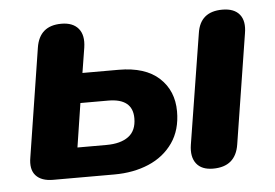

<svg xmlns="http://www.w3.org/2000/svg" viewBox="-42 -555 888 619"><g transform="rotate(-5 401.5 -245.0)"><path d="M107 0Q69 0 51 -20Q33 -40 40 -79L95 -429Q106 -499 177 -499Q214 -499 232 -477.5Q250 -456 244 -416L231 -335H348Q434 -335 479 -293.5Q524 -252 524 -185Q524 -125 495 -83.5Q466 -42 416.5 -21Q367 0 305 0ZM624 9Q587 9 570 -13Q553 -35 559 -74L616 -430Q626 -499 698 -499Q736 -499 753.5 -477.5Q771 -456 764 -416L708 -62Q697 9 624 9ZM194 -97H288Q334 -97 359.5 -116Q385 -135 385 -175Q385 -239 306 -239H216Z"/></g></svg>

Font: Nunito ExtraBold
Style: Italic
Weight: 800
Italic angle: -9°
Designer: Vernon Adams
Foundry: Vernon Adams
Version: Version 3.601; ttfautohint (v1.8.2.53-6de2)